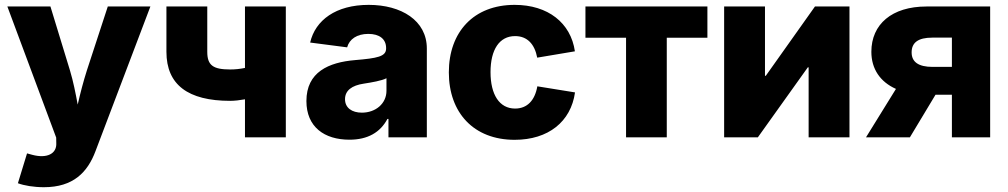

<svg xmlns="http://www.w3.org/2000/svg" viewBox="-20 -573 4207 801"><path d="M54.7 191.4C80.1 201.2 121.1 208 163.1 208C285.6 208 345.2 146 378.4 57.6L607.4 -545.9H429.7L342.3 -278.8C327.6 -232.4 315.4 -186 304.2 -136.7C294.9 -186 286.1 -231.9 272 -278.8L190.4 -545.9H10.7L214.4 1L214.8 23.9C217.3 68.4 175.8 89.4 114.3 72.8L92.8 66.9Z M940.4 -152.3C958.5 -152.3 980.5 -154.8 1002 -158.7V0H1172.4V-545.9H1002V-289.6C981 -285.2 960.4 -283.2 940.4 -283.2C869.1 -283.2 844.7 -300.3 844.7 -356.9V-545.9H674.3V-356.9C674.3 -219.2 764.6 -152.3 940.4 -152.3Z M1438 9.8C1513.7 9.8 1566.4 -20.5 1596.2 -76.7H1600.6V0H1760.7V-370.6C1760.7 -487.8 1653.8 -552.7 1518.1 -552.7C1381.3 -552.7 1295.4 -488.8 1273.9 -395.5L1428.2 -375.5C1437.5 -409.7 1469.2 -431.6 1516.6 -431.6C1563 -431.6 1590.8 -410.2 1590.8 -372.6V-370.6C1590.8 -336.9 1553.7 -330.1 1461.4 -322.3C1351.1 -313 1258.3 -272.5 1258.3 -151.4C1258.3 -43.5 1333 9.8 1438 9.8ZM1489.7 -103C1448.7 -103 1419.4 -122.6 1419.4 -159.2C1419.4 -195.3 1447.8 -216.8 1498 -224.1C1529.8 -229 1572.8 -236.3 1592.3 -246.6V-194.3C1592.3 -140.6 1546.9 -103 1489.7 -103Z M2127 10.3C2267.6 10.3 2361.8 -65.4 2378.9 -187.5L2221.7 -212.9C2211.4 -153.8 2179.2 -120.1 2128.9 -120.1C2063.5 -120.1 2026.4 -178.2 2026.4 -272C2026.4 -366.2 2063.5 -422.4 2128.9 -422.4C2179.2 -422.4 2210.4 -389.6 2221.2 -332.5L2378.4 -358.9C2361.3 -477.5 2266.1 -552.7 2127 -552.7C1956.1 -552.7 1852.5 -439.5 1852.5 -271C1852.5 -103 1956.1 10.3 2127 10.3Z M2591.8 0H2761.7V-415.5H2931.2V-545.9H2422.4V-415.5H2591.8Z M3523.9 0V-545.9H3379.9L3174.8 -256.8H3171.4V-545.9H3001V0H3141.6L3350.1 -292H3353.5V0Z M4110.8 0V-545.9H3845.2C3700.7 -545.9 3615.2 -471.7 3615.2 -356.9C3615.2 -285.6 3651.9 -231.4 3717.8 -202.1L3592.8 0H3775.9L3882.8 -177.7H3951.2V0ZM3951.2 -293.9H3871.1C3811 -293.9 3783.2 -314.9 3783.2 -354.5C3783.2 -395 3810.1 -416 3869.1 -416H3951.2Z"/></svg>

Font: Inter ExtraBold
Style: Regular
Weight: 800
Designer: Rasmus Andersson
Foundry: rsms
Version: Version 4.001;git-9221beed3